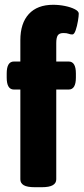

<svg xmlns="http://www.w3.org/2000/svg" viewBox="-20 -780 349 802"><path d="M126 2Q93 2 79 -6.5Q65 -15 65 -31V-406H38Q8 -406 8 -456V-473Q8 -523 38 -523H65V-612Q65 -683 100.5 -721.5Q136 -760 202 -760Q227 -760 251.5 -755Q276 -750 292.5 -741.5Q309 -733 309 -723Q309 -713 305.5 -692Q302 -671 296 -653.5Q290 -636 282 -636Q274 -636 266.5 -639Q259 -642 245 -642Q228 -642 221.5 -632.5Q215 -623 215 -600V-523H267Q297 -523 297 -473V-456Q297 -406 267 -406H215V-31Q215 -15 200.5 -6.5Q186 2 154 2Z"/></svg>

Font: Asap Semi Condensed
Style: Bold
Weight: 700
Width: 4
Designer: Pablo Cosgaya
Foundry: Omnibus-Type
Version: Version 3.001; ttfautohint (v1.8.4.7-5d5b)